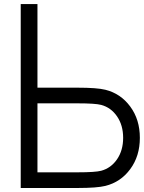

<svg xmlns="http://www.w3.org/2000/svg" viewBox="-20 -937 717 957"><path d="M166.7 -421.9V-78.1H366.5Q455.1 -78.1 484.4 -85.9Q533.2 -99 563.5 -143.2Q593.8 -187.5 593.8 -250Q593.8 -312.5 563.5 -356.8Q533.2 -401 484.4 -414.1Q455.1 -421.9 366.5 -421.9ZM166.7 -500H366.5Q463.5 -500 505.2 -489.6Q581.4 -470.7 629.2 -405.9Q677.1 -341.1 677.1 -250Q677.1 -158.9 629.2 -94.1Q581.4 -29.3 505.2 -10.4Q463.5 0 366.5 0H83.3V-916.7H166.7Z"/></svg>

Font: Monoid
Style: Regular
Weight: 400
Width: 4
Monospace: yes
Designer: Andreas Larsen (@larsenwork)
Version: Version 0.61